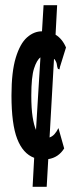

<svg xmlns="http://www.w3.org/2000/svg" viewBox="-20 -643 290 736"><path d="M159 73H105L111 -38Q68 -54 46 -110.5Q24 -167 24 -277Q24 -368 40.5 -422Q57 -476 83.5 -499.5Q110 -523 141 -523L147 -623H199L193 -510Q219 -494 233 -461L210 -387L208 -377L202 -379Q199 -386 198 -395.5Q197 -405 189 -416L187 -417L170 -116Q181 -120 189 -129Q197 -138 204 -152L226 -74Q204 -39 165 -33ZM100 -277Q100 -227 105 -195Q110 -163 118 -145L135 -423Q121 -413 110.5 -380.5Q100 -348 100 -277Z"/></svg>

Font: Inconsolata UltraCondensed ExtraBold
Style: Regular
Weight: 800
Width: 1
Monospace: yes
Designer: Raph Levien, Cyreal, Brenton Simpson
Foundry: Raph Levien, Cyreal, Google
Version: Version 3.001; ttfautohint (v1.8.2.53-6de2)